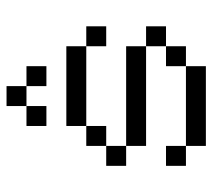

<svg xmlns="http://www.w3.org/2000/svg" viewBox="-52 -614 665 602"><g transform="rotate(-90 281.0 -312.5)"><path d="M187.5 -375H437.5V-437.5H187.5ZM62.5 -62.5H125V-125H62.5ZM62.5 -250H125V-312.5H62.5ZM125 0H375V-62.5H125ZM125 -187.5H437.5V-250H125ZM125 -312.5H187.5V-375H125ZM187.5 -500H250V-562.5H187.5ZM250 -562.5H312.5V-625H250ZM312.5 -500H375V-562.5H312.5ZM375 -62.5H437.5V-125H375ZM437.5 -125H500V-187.5H437.5ZM437.5 -312.5H500V-375H437.5Z"/></g></svg>

Font: ChillMoonMono
Style: Regular
Weight: 400
Designer: Warren2060
Foundry: ChillType
Version: Version 1.000;Glyphs 3.1.1 (3135)